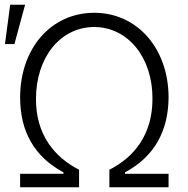

<svg xmlns="http://www.w3.org/2000/svg" viewBox="-20 -791 796 811"><path d="M65 0H314V-74C210 -127 131 -223 132 -374C132 -544 231 -676 378 -677C524 -676 625 -544 624 -374C624 -221 546 -127 442 -74V0H692V-57H508V-63C631 -129 691 -236 692 -379C692 -587 559 -737 378 -737C196 -737 65 -587 65 -379C65 -236 125 -129 248 -63V-57H65ZM1 -605H41L86 -771H23Z"/></svg>

Font: Wafeq Light
Style: Regular
Weight: 300
Designer: Rasmus Andersson & Azza Alameddine
Foundry: Google & TypeTogether
Version: Version 3.000;January 28, 2025;FontCreator 15.0.0.3014 64-bi